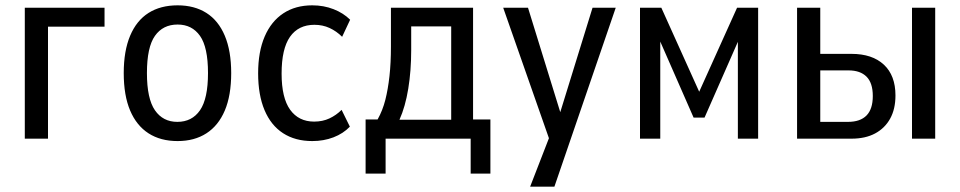

<svg xmlns="http://www.w3.org/2000/svg" viewBox="-20 -520 3600 720"><path d="M73 0V-491H372V-420H160V0Z M646 9Q582 9 537 -20Q492 -49 468 -105.5Q444 -162 444 -246Q444 -329 468 -386Q492 -443 537 -471.5Q582 -500 646 -500Q709 -500 754 -471.5Q799 -443 823 -386Q847 -329 847 -246Q847 -162 823 -105.5Q799 -49 754 -20Q709 9 646 9ZM645 -63Q700 -63 730 -106.5Q760 -150 760 -246Q760 -343 730 -385.5Q700 -428 646 -428Q591 -428 561 -385.5Q531 -343 531 -246Q531 -150 561 -106.5Q591 -63 645 -63Z M1151 9Q1087 9 1041.5 -20.5Q996 -50 972 -107Q948 -164 948 -245Q948 -326 972.5 -383Q997 -440 1042.5 -470Q1088 -500 1151 -500Q1194 -500 1231 -485.5Q1268 -471 1293 -446L1263 -382Q1242 -403 1216 -415Q1190 -427 1159 -427Q1099 -427 1067.5 -382Q1036 -337 1036 -244Q1036 -153 1068 -108.5Q1100 -64 1158 -64Q1190 -64 1215.5 -76Q1241 -88 1261 -108L1292 -45Q1267 -19 1230.5 -5Q1194 9 1151 9Z M1351 131V-72H1396Q1415 -106 1425 -145.5Q1435 -185 1440.5 -234.5Q1446 -284 1446 -346V-491H1754V-72H1819V131H1745V0H1426V131ZM1478 -71H1672V-421H1522V-332Q1522 -255 1511 -187.5Q1500 -120 1478 -71Z M1968 180 2051 -34V34L1867 -491H1960L2087 -80H2075L2202 -491H2289L2059 180Z M2380 0V-491H2460L2602 -176L2744 -491H2823V0H2747V-395H2761L2622 -79H2581L2442 -396H2456V0Z M2969 0V-491H3056V-318H3173Q3251 -318 3294.5 -277.5Q3338 -237 3338 -162Q3338 -111 3318 -75Q3298 -39 3261.5 -19.5Q3225 0 3173 0ZM3056 -63H3160Q3206 -63 3229.5 -87Q3253 -111 3253 -160Q3253 -209 3229.5 -232.5Q3206 -256 3162 -256H3056ZM3400 0V-491H3487V0Z"/></svg>

Font: Nunito Sans 10pt Condensed Medium
Style: Regular
Weight: 500
Width: 3
Designer: Vernon Adams
Foundry: Vernon Adams
Version: Version 3.101;gftools[0.9.27]